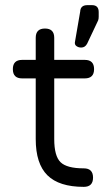

<svg xmlns="http://www.w3.org/2000/svg" viewBox="-20 -727 436 747"><path d="M296 -542Q285 -542 277 -548Q269 -554 272 -566L292 -682Q293 -707 320 -707H338Q364 -707 364 -680V-662Q364 -654 362 -648L319 -557Q311 -542 296 -542ZM306 0Q210 0 164.5 -45Q119 -90 119 -186V-422H66Q30 -422 30 -458Q30 -494 66 -494H119V-580Q119 -616 155 -616Q191 -616 191 -580V-494H310Q346 -494 346 -458Q346 -422 310 -422H191V-186Q191 -120 215.5 -96Q240 -72 306 -72Q342 -72 342 -36Q342 0 306 0Z"/></svg>

Font: Jura SemiBold
Style: Regular
Weight: 600
Designer: Daniel Johnson, Alexei Vanyashin
Foundry: Daniel Johnson
Version: Version 5.103